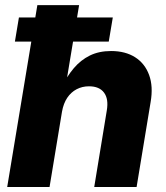

<svg xmlns="http://www.w3.org/2000/svg" viewBox="-20 -748 664 768"><path d="M228 -301.3 178.2 0H8.8L129.4 -727.5H296.4L241.7 -397.9H225.6Q247.6 -442.4 275.1 -475.1Q302.7 -507.8 339.4 -525.9Q376 -543.9 424.3 -543.9Q481.4 -543.9 520.5 -519Q559.6 -494.1 576.4 -448.2Q593.3 -402.3 582.5 -339.8L526.4 0H356.9L407.2 -306.2Q415 -352.1 396.2 -377.4Q377.4 -402.8 335.9 -402.8Q309.1 -402.8 286.6 -391.1Q264.2 -379.4 249 -356.9Q233.9 -334.5 228 -301.3ZM39.6 -581.5 55.7 -678.2H431.2L415 -581.5Z"/></svg>

Font: Inter 20pt ExtraBold
Style: Italic
Weight: 800
Italic angle: -9.3988°
Version: Version 4.001;git-66647c0bb